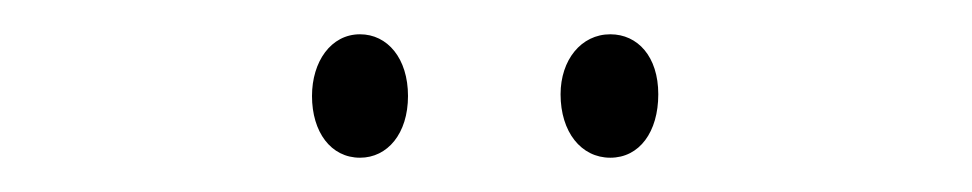

<svg xmlns="http://www.w3.org/2000/svg" viewBox="-20 -720 567 112"><path d="M162 -664C162 -643 173 -628 190 -628C206 -628 218 -642 218 -664C218 -686 206 -700 190 -700C173 -700 162 -684 162 -664ZM307 -665C307 -643 319 -628 336 -628C353 -628 364 -643 364 -665C364 -687 352 -700 336 -700C319 -700 307 -685 307 -665Z"/></svg>

Font: Noto Sans ExtraCondensed ExtraLight
Style: Regular
Weight: 200
Width: 2
Designer: Monotype Design Team
Foundry: Monotype Imaging Inc.
Version: Version 2.013